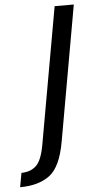

<svg xmlns="http://www.w3.org/2000/svg" viewBox="-188 -630 437 894"><g transform="rotate(-5 30.5 -183.0)"><path d="M-130.7 229.2Q-43.8 229.2 8.2 189.9Q60.2 150.6 80.6 33.2L192.3 -596.5H102.7L-10.1 37.9Q-22.9 112.9 -49.6 138Q-76.4 163.1 -118.8 163.1Z"/></g></svg>

Font: Anybody Thin Condensed
Style: Italic
Weight: 100
Width: 3
Italic angle: -10°
Version: Version 1.113;gftools[0.9.25]